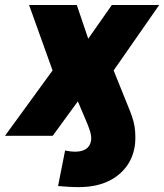

<svg xmlns="http://www.w3.org/2000/svg" viewBox="-58 -556 671 786"><path d="M264.2 210Q243.7 210 222.4 208.7Q201.2 207.5 179.7 205.6L208.5 60.1Q218.3 62 228.5 63.5Q238.8 64.9 250.5 64.9Q276.9 64.9 293.9 54Q311 43 314.9 18.6Q316.4 8.8 314.5 -2.7Q312.5 -14.2 306.9 -30Q301.3 -45.9 291.5 -68.4L260.7 -141.1L157.7 0H-37.6L157.2 -267.6L61 -535.6H256.3L303.2 -397.5L399.9 -535.6H593.8L407.2 -267.6L473.6 -103Q492.7 -56.2 495.1 -19.5Q497.6 17.1 493.7 42.5Q485.4 93.8 455.3 131.3Q425.3 168.9 377.2 189.5Q329.1 210 264.2 210Z"/></svg>

Font: Inter 20pt Black
Style: Italic
Weight: 900
Italic angle: -9.3988°
Version: Version 4.001;git-66647c0bb